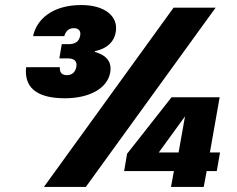

<svg xmlns="http://www.w3.org/2000/svg" viewBox="-20 -734 931 754"><path d="M152.5 0H317.1L826.8 -703.9H661.7ZM804.3 -135.2 842.6 -351.9H653.6L479.1 -130.2L467.5 -62.2H663L651.5 0H780.1L791.6 -62.2H831.3L844 -135.2ZM603.5 -135.2 706.6 -277.1 681.3 -135.2ZM109.9 -592.1H232.4C238.8 -612.6 250.4 -623.4 269.8 -623.4C289.7 -623.4 298.3 -611.7 294.8 -594.1C290.9 -570.9 274.8 -560.6 249.7 -560.6H222.6L213.1 -504.7H246.4C271 -504.7 284.2 -494 279.7 -471.2C275.8 -449 260.8 -438.9 243 -438.9C224.1 -438.9 213.4 -448.1 215 -470.2H82.6C74.7 -395.9 116.7 -348.1 235.1 -348.1C331.1 -348.1 401.8 -386.8 412.8 -449.2C419.8 -490.6 399 -517.1 352.2 -530.2L353.2 -533.2C396.7 -542.2 427.6 -566.6 434.6 -608.6C445.2 -669.3 392.7 -714.2 299.4 -714.2C183.6 -714.2 123.3 -656.3 109.9 -592.1Z"/></svg>

Font: Poppins Devanagari Thin
Style: Italic
Weight: 100
Italic angle: -10°
Designer: Ninad Kale (Devanagari), Jonny Pinhorn (Latin)
Foundry: Indian Type Foundry
Version: 4.005